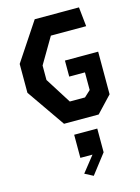

<svg xmlns="http://www.w3.org/2000/svg" viewBox="-159 -816 938 1291"><g transform="rotate(-15 310.0 -170.0)"><path d="M40.8 -265V-465.8L216.2 -730H524.2L538.3 -595.4H292.6L186.8 -415.8V-315L300.9 -134.6H406.7L450 -174.7V-337.4L484.8 -297.4H340.5V-409H571.8V-112.4L465.8 0H224.6ZM271.4 88.9H432.2V253.9L327.3 389.8L269 359.3L384.6 213.4V249.8H271.4Z"/></g></svg>

Font: Monaspace Krypton Var ExLight
Style: Regular
Weight: 200
Designer: Riley Cran and the Lettermatic Team
Version: Version 1.200 (Monaspace Krypton Var)